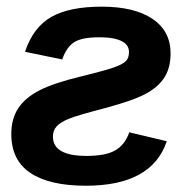

<svg xmlns="http://www.w3.org/2000/svg" viewBox="-20 -559 574 588"><path d="M283.2 -444.8Q232.9 -444.8 208.7 -430.7Q184.6 -416.5 170.4 -377L56.6 -400.4Q82 -476.1 137.5 -507.3Q192.9 -538.6 291.5 -538.6Q391.6 -538.6 447 -501.2Q502.4 -463.9 502.4 -395.5Q502.4 -352.5 484.4 -323.2Q466.3 -293.9 428.5 -272.9Q390.6 -252 305.7 -229Q215.3 -205.6 189.7 -194.8Q164.1 -184.1 153.1 -171.6Q142.1 -159.2 142.1 -140.6Q142.1 -81.5 245.1 -81.5Q303.2 -81.5 332.8 -98.4Q362.3 -115.2 376 -153.8L490.7 -126.5Q445.3 9.8 242.7 9.8Q131.8 9.8 73.2 -29.3Q14.6 -68.4 14.6 -148.4Q14.6 -194.8 35.6 -227.1Q56.6 -259.3 100.3 -282Q144 -304.7 231.4 -325.7Q279.3 -337.4 307.6 -345.7Q335.9 -354 350.8 -361.8Q365.7 -369.6 370.4 -378.4Q375 -387.2 375 -399.9Q375 -409.2 370.6 -417.2Q366.2 -425.3 355.7 -431.4Q345.2 -437.5 327.6 -441.2Q310.1 -444.8 283.2 -444.8Z"/></svg>

Font: Liberation Sans
Style: Bold Italic
Weight: 700
Italic angle: -12°
Designer: Steve Matteson
Foundry: Ascender Corporation
Version: Version 2.1.5